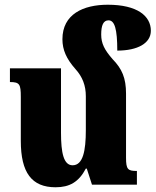

<svg xmlns="http://www.w3.org/2000/svg" viewBox="-20 -781 658 812"><path d="M513 -114V-385C513 -451 496 -490 456 -531C422 -570 408 -597 408 -635C408 -674 417 -695 439 -695C465 -695 476 -658 476 -567C562 -567 618 -598 618 -651C618 -713 561 -761 436 -761C332 -761 244 -721 244 -615C244 -570 261 -532 299 -489C329 -456 343 -419 343 -374V-231C343 -143 331 -82 287 -82C249 -82 238 -135 238 -220V-492H22V-434C63 -434 68 -425 68 -371V-185C68 -51 114 11 215 11C274 11 313 -11 343 -68H347L369 0H559V-58C521 -58 513 -64 513 -114Z"/></svg>

Font: Noto Serif Armenian Condensed Black
Style: Regular
Weight: 900
Width: 3
Designer: Monotype Design Team
Foundry: Monotype Imaging Inc.
Version: Version 2.008